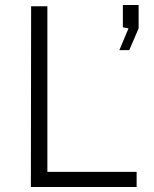

<svg xmlns="http://www.w3.org/2000/svg" viewBox="-20 -748 617 768"><path d="M104.5 -723H169.5V-60.5H526.5V0H103.5ZM457.5 -547.5 494 -634.5 471.5 -639V-728H534.5V-634.5L497 -547.5Z"/></svg>

Font: Public Sans Thin ExtraLight
Style: Regular
Weight: 250
Version: Version 1.007